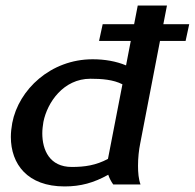

<svg xmlns="http://www.w3.org/2000/svg" viewBox="-20 -663 700 690"><path d="M19 -171C19 -73 79 7 212 7C270 7 317 -6 369 -35C373 -23 379 -11 387 0H485C478 -19 476 -43 476 -67C476 -95 479 -124 484 -148L555 -516H647L660 -576H567L580 -643H475L462 -576H349L336 -516H450L433 -428C397 -443 356 -450 313 -450C162 -450 47 -341 24 -221C21 -204 19 -187 19 -171ZM132 -184C132 -198 134 -212 136 -225C150 -295 208 -380 305 -380C345 -380 387 -377 420 -360L368 -92C325 -69 285 -63 238 -63C158 -63 132 -124 132 -184Z"/></svg>

Font: KpSans
Style: BoldItalic
Weight: 700
Italic angle: -11°
Version: Version 0.66